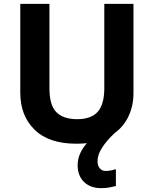

<svg xmlns="http://www.w3.org/2000/svg" viewBox="-20 -734 796 994"><path d="M485 100Q485 125 497 138Q509 151 526 151Q542 151 556 148Q570 145 580 142V229Q564 233 546 236.5Q528 240 504 240Q448 240 415 208Q382 176 382 121Q382 87 397 56Q412 25 437 -0.5Q462 -26 492 -43L586 -57Q551 -25 528.5 3Q506 31 495.5 54.5Q485 78 485 100ZM671 -252Q671 -178 638.5 -118.5Q606 -59 540.5 -24.5Q475 10 375 10Q233 10 159 -62.5Q85 -135 85 -254V-714H236V-277Q236 -189 272 -153Q308 -117 379 -117Q453 -117 486.5 -156Q520 -195 520 -278V-714H671Z"/></svg>

Font: Noto Sans Thaana
Style: Regular
Weight: 400
Designer: Monotype Design Team
Foundry: Monotype Imaging Inc.
Version: Version 2.001